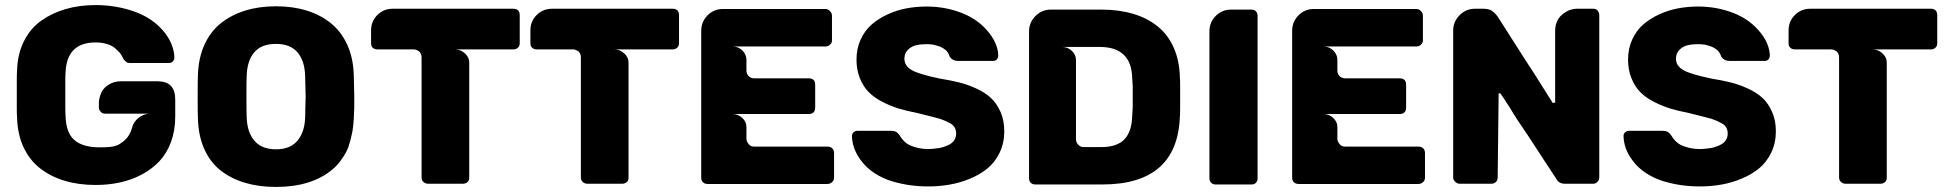

<svg xmlns="http://www.w3.org/2000/svg" viewBox="-20 -735 7758 765"><path d="M47.9 -269Q46.9 -277.8 46.9 -306.2V-414.1Q46.9 -442.4 47.9 -451.2Q49.3 -518.6 75 -570.1Q100.6 -621.6 144.3 -652.6Q188 -683.6 242.7 -699.2Q297.4 -714.8 360.8 -714.8Q443.4 -714.8 517.3 -688.2Q591.3 -661.6 636.2 -605Q673.3 -557.1 674.8 -505.9Q674.8 -496.6 668.5 -490.2Q662.1 -483.9 652.8 -483.9H499Q487.8 -483.9 483.9 -487.8Q478.5 -491.2 473.1 -498Q466.8 -512.2 458 -523.9Q439.5 -542.5 435.1 -545.9Q406.2 -565.9 360.8 -565.9Q245.6 -565.9 241.2 -445.8Q240.2 -437 240.2 -411.1V-310.1Q240.2 -282.7 241.2 -273.9Q242.7 -206.5 276.1 -177.2Q309.6 -147.9 377.9 -147.9Q427.7 -147.9 442.9 -154.8Q453.1 -157.7 460.9 -164.1Q495.1 -185.1 505.9 -225.1Q510.3 -241.7 519 -252Q525.4 -261.2 538.1 -270Q558.6 -282.2 576.2 -282.2H398.9Q387.2 -282.2 380.9 -290Q374 -296.9 374 -308.1V-325.2Q374 -338.9 379.9 -356Q387.2 -380.9 410.2 -396Q433.1 -411.1 460 -411.1H607.9Q678.2 -411.1 678.2 -338.9V-270Q678.2 -214.8 661.4 -169.4Q644.5 -124 615 -92.5Q585.4 -61 544.9 -39.6Q504.4 -18.1 458.3 -8.1Q412.1 2 360.8 2Q293 2 237.1 -14.9Q181.2 -31.7 139.2 -64.7Q97.2 -97.7 73.2 -149.7Q49.3 -201.7 47.9 -269Z M1079.6 9.8Q1011.7 9.8 956.5 -6.6Q901.4 -22.9 859.6 -55.4Q817.9 -87.9 794.2 -140.6Q770.5 -193.4 768.6 -262.2Q767.6 -281.2 767.6 -348.1Q767.6 -416 768.6 -435.1Q770.5 -503.4 794.4 -556.4Q818.4 -609.4 860.1 -642.6Q901.9 -675.8 957.3 -692.9Q1012.7 -710 1079.6 -710Q1146.5 -710 1201.9 -692.9Q1257.3 -675.8 1298.6 -642.3Q1339.8 -608.9 1363.8 -556.2Q1387.7 -503.4 1389.6 -435.1Q1391.6 -356.9 1391.6 -348.1Q1391.6 -317.9 1391.4 -302.2Q1391.1 -286.6 1389.4 -258.5Q1387.7 -230.5 1384.5 -213.4Q1381.3 -196.3 1375 -171.9Q1368.7 -147.5 1359.6 -130.1Q1350.6 -112.8 1336.4 -93.8Q1322.3 -74.7 1303.7 -59.1Q1220.7 9.8 1079.6 9.8ZM1195.8 -268.1Q1197.8 -346.2 1197.8 -351.1Q1197.8 -357.9 1195.8 -432.1Q1194.3 -491.7 1165.8 -525.9Q1137.2 -560.1 1079.6 -560.1Q1021 -560.1 992.7 -526.1Q964.4 -492.2 962.9 -432.1Q961.9 -413.1 961.9 -351.1Q961.9 -287.1 962.9 -268.1Q964.4 -209 993.4 -174.6Q1022.5 -140.1 1079.6 -140.1Q1136.7 -140.1 1165.5 -174.8Q1194.3 -209.5 1195.8 -268.1Z M1545.4 -700.2H2024.4Q2050.8 -700.2 2050.8 -673.8V-563Q2050.8 -550.8 2043.5 -544.9Q2036.6 -538.1 2024.4 -538.1H1793.5Q1814.9 -538.1 1832.3 -522.5Q1849.6 -506.8 1849.6 -485.8V-27.8Q1849.6 -15.1 1842.8 -9.8Q1835.9 -2.9 1823.7 -2.9H1685.5Q1674.8 -2.9 1667.2 -10Q1659.7 -17.1 1659.7 -27.8V-506.8Q1659.7 -520.5 1650.4 -529.8Q1638.7 -538.1 1629.4 -538.1H1484.4Q1472.2 -538.1 1465.3 -544.9Q1458.5 -550.3 1458.5 -563V-613.8Q1458.5 -650.4 1483.6 -675.3Q1508.8 -700.2 1545.4 -700.2Z M2180.2 -700.2H2659.2Q2685.5 -700.2 2685.5 -673.8V-563Q2685.5 -550.8 2678.2 -544.9Q2671.4 -538.1 2659.2 -538.1H2428.2Q2449.7 -538.1 2467 -522.5Q2484.4 -506.8 2484.4 -485.8V-27.8Q2484.4 -15.1 2477.5 -9.8Q2470.7 -2.9 2458.5 -2.9H2320.3Q2309.6 -2.9 2302 -10Q2294.4 -17.1 2294.4 -27.8V-506.8Q2294.4 -520.5 2285.2 -529.8Q2273.4 -538.1 2264.2 -538.1H2119.1Q2106.9 -538.1 2100.1 -544.9Q2093.3 -550.3 2093.3 -563V-613.8Q2093.3 -650.4 2118.4 -675.3Q2143.6 -700.2 2180.2 -700.2Z M2773.9 -26.9V-611.8Q2773.9 -648.4 2799.1 -673.8Q2824.2 -699.2 2860.8 -699.2H3269Q3278.8 -699.2 3286.9 -690.9Q3294.9 -682.6 3294.9 -672.9V-574.2Q3294.9 -563.5 3287.1 -557.1Q3279.8 -549.8 3269 -549.8H2898.9Q2921.4 -549.8 2937.7 -533.9Q2954.1 -518.1 2954.1 -496.1V-454.1Q2954.1 -440.4 2962.9 -431.6Q2971.7 -422.9 2984.9 -422.9H3202.1Q3228 -422.9 3228 -397V-307.1Q3228 -280.8 3202.1 -280.8H2898.9Q2920.4 -280.8 2937.3 -265.4Q2954.1 -250 2954.1 -229V-182.1Q2954.1 -171.4 2962.9 -161.1Q2970.2 -150.9 2984.9 -150.9H3276.9Q3289.1 -150.9 3296.1 -144Q3303.2 -137.2 3303.2 -125V-26.9Q3303.2 -16.6 3295.4 -9.3Q3287.6 -2 3276.9 -2H2799.3Q2788.1 -2 2781 -8.8Q2773.9 -15.6 2773.9 -26.9Z M3981.4 -211.9Q3981.4 -165 3962.9 -126.7Q3944.3 -88.4 3914.6 -64Q3884.8 -39.6 3844.5 -22.9Q3804.2 -6.3 3762.9 0.7Q3721.7 7.8 3678.7 7.8Q3641.1 7.8 3605.7 2.9Q3570.3 -2 3533.7 -12.9Q3497.1 -23.9 3465.1 -44.7Q3433.1 -65.4 3411.6 -94.2Q3376 -140.1 3374.5 -192.9Q3374.5 -201.7 3380.9 -208Q3388.2 -213.9 3396.5 -213.9H3528.8Q3542 -213.9 3549.6 -210Q3557.1 -206.1 3564.5 -195.8Q3584 -162.6 3613.8 -152.8Q3644 -141.1 3678.7 -141.1Q3693.4 -141.1 3712.9 -144Q3731.4 -145.5 3748.5 -152.8Q3789.6 -167 3789.6 -203.1Q3789.6 -229 3768.6 -242.2Q3746.6 -254.4 3726.6 -261.2Q3698.7 -269 3632.8 -285.2Q3592.3 -293 3560.3 -302.7Q3528.3 -312.5 3495.6 -329.3Q3462.9 -346.2 3441.4 -367.9Q3419.9 -389.6 3406.2 -422.9Q3392.6 -456.1 3392.6 -497.1Q3392.6 -541.5 3409.2 -577.6Q3425.8 -613.8 3453.4 -637.7Q3481 -661.6 3517.6 -678.2Q3554.2 -694.8 3592.8 -701.9Q3631.3 -709 3671.9 -709Q3746.6 -709 3813.2 -682.9Q3879.9 -656.7 3921.9 -603Q3956.1 -558.6 3957.5 -514.2Q3957.5 -505.4 3951.7 -498Q3945.8 -492.2 3936.5 -492.2H3797.9Q3774.9 -492.2 3763.7 -509.8Q3758.8 -524.9 3749.5 -534.2Q3738.8 -543.5 3726.6 -548.8Q3707.5 -555.2 3698.7 -557.1Q3681.2 -559.1 3671.9 -559.1Q3648.9 -559.1 3630.6 -554.9Q3612.3 -550.8 3597.9 -537.1Q3583.5 -523.4 3583.5 -501Q3583.5 -472.2 3613.8 -455.1Q3642.6 -439 3724.6 -421.9Q3767.6 -415 3801 -406.7Q3834.5 -398.4 3869.9 -382.3Q3905.3 -366.2 3928.5 -344.5Q3951.7 -322.8 3966.6 -288.8Q3981.4 -254.9 3981.4 -211.9Z M4080.1 -24.9V-609.9Q4080.1 -645.5 4105.7 -671.1Q4131.3 -696.8 4167 -696.8H4367.2Q4437 -696.8 4493.2 -680.4Q4549.3 -664.1 4591.1 -631.1Q4632.8 -598.1 4656.2 -545.9Q4679.7 -493.7 4681.2 -424.8Q4682.1 -416 4682.1 -392.1V-306.2Q4682.1 -281.7 4681.2 -272.9Q4672.4 0 4372.1 0H4105Q4093.8 0 4086.9 -6.8Q4080.1 -13.7 4080.1 -24.9ZM4298.3 -148.9H4367.2Q4430.7 -148.9 4460.2 -179.9Q4489.7 -210.9 4491.2 -274.9Q4491.7 -279.8 4492.2 -291Q4492.7 -302.2 4493.2 -308.1V-391.1Q4492.7 -396.5 4492.2 -407.2Q4491.7 -418 4491.2 -422.9Q4488.3 -547.9 4362.3 -547.9H4212.4Q4233.9 -547.9 4250.5 -532.5Q4267.1 -517.1 4267.1 -496.1V-180.2Q4267.1 -167.5 4276.4 -158.2Q4284.2 -148.9 4298.3 -148.9Z M4798.8 -24.9V-609.9Q4798.8 -646.5 4824 -671.6Q4849.1 -696.8 4885.7 -696.8H4965.8Q4978.5 -696.8 4983.9 -689.9Q4990.7 -683.1 4990.7 -671.9V-24.9Q4990.7 -13.7 4983.9 -6.8Q4978.5 0 4965.8 0H4823.7Q4812.5 0 4805.7 -6.8Q4798.8 -13.7 4798.8 -24.9Z M5128.4 -26.9V-611.8Q5128.4 -648.4 5153.6 -673.8Q5178.7 -699.2 5215.3 -699.2H5623.5Q5633.3 -699.2 5641.4 -690.9Q5649.4 -682.6 5649.4 -672.9V-574.2Q5649.4 -563.5 5641.6 -557.1Q5634.3 -549.8 5623.5 -549.8H5253.4Q5275.9 -549.8 5292.2 -533.9Q5308.6 -518.1 5308.6 -496.1V-454.1Q5308.6 -440.4 5317.4 -431.6Q5326.2 -422.9 5339.4 -422.9H5556.6Q5582.5 -422.9 5582.5 -397V-307.1Q5582.5 -280.8 5556.6 -280.8H5253.4Q5274.9 -280.8 5291.7 -265.4Q5308.6 -250 5308.6 -229V-182.1Q5308.6 -171.4 5317.4 -161.1Q5324.7 -150.9 5339.4 -150.9H5631.3Q5643.6 -150.9 5650.6 -144Q5657.7 -137.2 5657.7 -125V-26.9Q5657.7 -16.6 5649.9 -9.3Q5642.1 -2 5631.3 -2H5153.8Q5142.6 -2 5135.5 -8.8Q5128.4 -15.6 5128.4 -26.9Z M5770 -27.8V-612.8Q5770 -648.9 5795.7 -674.6Q5821.3 -700.2 5856.9 -700.2H5889.2Q5909.7 -700.2 5921.9 -693.4Q5934.1 -686.5 5947.3 -668.9Q6034.7 -532.2 6053.2 -502.9Q6075.7 -467.8 6099.1 -432.1Q6153.3 -346.2 6154.3 -344.2Q6157.2 -339.8 6160.2 -335.2Q6163.1 -330.6 6164.3 -328.4Q6165.5 -326.2 6166 -325.2H6170.4Q6176.3 -325.2 6176.3 -328.1V-612.8Q6176.3 -668.9 6231 -693.8Q6249 -700.2 6263.2 -700.2H6328.1Q6339.4 -700.2 6345.2 -692.9Q6352.1 -686 6352.1 -673.8V-28.8Q6352.1 -18.1 6345.2 -11.2Q6338.4 -2.9 6328.1 -2.9H6215.3Q6190.9 -2.9 6181.2 -22Q6164.1 -47.9 6127.4 -104Q6090.8 -160.2 6073.2 -187Q6020 -264.2 5995.1 -307.1Q5991.2 -313 5982.7 -325.9Q5974.1 -338.9 5970.2 -345.2Q5958.5 -362.3 5958 -362.8Q5955.1 -363.8 5951.2 -363.8L5947.3 -27.8Q5947.3 -15.6 5939.9 -9.8Q5933.1 -2.9 5921.4 -2.9H5795.4Q5786.1 -2.9 5778.1 -10.7Q5770 -18.6 5770 -27.8Z M7055.7 -211.9Q7055.7 -165 7037.1 -126.7Q7018.6 -88.4 6988.8 -64Q6959 -39.6 6918.7 -22.9Q6878.4 -6.3 6837.2 0.7Q6795.9 7.8 6752.9 7.8Q6715.3 7.8 6679.9 2.9Q6644.5 -2 6607.9 -12.9Q6571.3 -23.9 6539.3 -44.7Q6507.3 -65.4 6485.8 -94.2Q6450.2 -140.1 6448.7 -192.9Q6448.7 -201.7 6455.1 -208Q6462.4 -213.9 6470.7 -213.9H6603Q6616.2 -213.9 6623.8 -210Q6631.3 -206.1 6638.7 -195.8Q6658.2 -162.6 6688 -152.8Q6718.3 -141.1 6752.9 -141.1Q6767.6 -141.1 6787.1 -144Q6805.7 -145.5 6822.8 -152.8Q6863.8 -167 6863.8 -203.1Q6863.8 -229 6842.8 -242.2Q6820.8 -254.4 6800.8 -261.2Q6772.9 -269 6707 -285.2Q6666.5 -293 6634.5 -302.7Q6602.5 -312.5 6569.8 -329.3Q6537.1 -346.2 6515.6 -367.9Q6494.1 -389.6 6480.5 -422.9Q6466.8 -456.1 6466.8 -497.1Q6466.8 -541.5 6483.4 -577.6Q6500 -613.8 6527.6 -637.7Q6555.2 -661.6 6591.8 -678.2Q6628.4 -694.8 6667 -701.9Q6705.6 -709 6746.1 -709Q6820.8 -709 6887.5 -682.9Q6954.1 -656.7 6996.1 -603Q7030.3 -558.6 7031.7 -514.2Q7031.7 -505.4 7025.9 -498Q7020 -492.2 7010.7 -492.2H6872.1Q6849.1 -492.2 6837.9 -509.8Q6833 -524.9 6823.7 -534.2Q6813 -543.5 6800.8 -548.8Q6781.7 -555.2 6772.9 -557.1Q6755.4 -559.1 6746.1 -559.1Q6723.1 -559.1 6704.8 -554.9Q6686.5 -550.8 6672.1 -537.1Q6657.7 -523.4 6657.7 -501Q6657.7 -472.2 6688 -455.1Q6716.8 -439 6798.8 -421.9Q6841.8 -415 6875.2 -406.7Q6908.7 -398.4 6944.1 -382.3Q6979.5 -366.2 7002.7 -344.5Q7025.9 -322.8 7040.8 -288.8Q7055.7 -254.9 7055.7 -211.9Z M7193.4 -700.2H7672.4Q7698.7 -700.2 7698.7 -673.8V-563Q7698.7 -550.8 7691.4 -544.9Q7684.6 -538.1 7672.4 -538.1H7441.4Q7462.9 -538.1 7480.2 -522.5Q7497.6 -506.8 7497.6 -485.8V-27.8Q7497.6 -15.1 7490.7 -9.8Q7483.9 -2.9 7471.7 -2.9H7333.5Q7322.8 -2.9 7315.2 -10Q7307.6 -17.1 7307.6 -27.8V-506.8Q7307.6 -520.5 7298.3 -529.8Q7286.6 -538.1 7277.3 -538.1H7132.3Q7120.1 -538.1 7113.3 -544.9Q7106.4 -550.3 7106.4 -563V-613.8Q7106.4 -650.4 7131.6 -675.3Q7156.7 -700.2 7193.4 -700.2Z"/></svg>

Font: Cunia
Style: Bold
Weight: 700
Designer: Alejo Bergmann, Denis Ignatov
Foundry: Hubert & Fischer
Version: Version 1.00 February 21, 2019, initial release